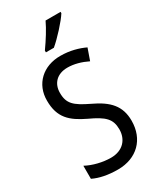

<svg xmlns="http://www.w3.org/2000/svg" viewBox="-235 -1020 924 1107"><g transform="rotate(-30 227.0 -466.5)"><path d="M372 -934V-943H272C251 -898 217 -844 182 -795V-783H235C278 -819 347 -894 372 -934ZM413 -195C413 -293 362 -348 259 -396C166 -441 135 -468 135 -540C135 -602 175 -645 245 -645C289 -645 334 -632 377 -611L404 -688C362 -708 307 -724 244 -724C129 -725 47 -649 48 -538C48 -425 103 -377 199 -331C295 -287 327 -256 327 -187C327 -120 283 -69 204 -69C150 -69 88 -84 42 -109V-22C85 -1 140 10 205 10C331 10 413 -72 413 -195Z"/></g></svg>

Font: Noto Sans Sinhala UI Condensed
Style: Regular
Weight: 400
Width: 3
Designer: Jelle Bosma - Monotype Design Team
Foundry: Monotype Imaging Inc.
Version: Version 2.006